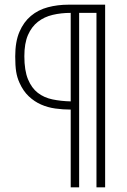

<svg xmlns="http://www.w3.org/2000/svg" viewBox="-20 -800 544 820"><path d="M429 0H392V-745H318V0H282V-332Q249 -332 216.5 -336.5Q184 -341 155.5 -353.5Q127 -366 103 -388.5Q79 -411 63 -447Q53 -469 49 -494Q45 -519 45 -559Q45 -622 63 -664Q81 -706 112 -732Q143 -758 184.5 -769Q226 -780 272 -780H429ZM282 -367V-745Q241 -745 205 -736.5Q169 -728 142 -707Q115 -686 99.5 -650.5Q84 -615 84 -560Q84 -499 99.5 -461.5Q115 -424 141.5 -403.5Q168 -383 204 -375.5Q240 -368 282 -367Z"/></svg>

Font: Tanohe Sans ExtraLight
Style: Regular
Weight: 250
Designer: Village Type and Design LLC & Cristiano Sobral
Foundry: Cooper Hewitt Smithsonian Design Museum
Version: Version 1.00;September 29, 2021;FontCreator 13.0.0.2655 64-b